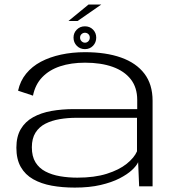

<svg xmlns="http://www.w3.org/2000/svg" viewBox="-20 -825 780 850"><path d="M311 5.5Q376 5.5 425.2 -6Q474.5 -17.5 509 -35.2Q543.5 -53 564 -72Q584.5 -91 591.5 -107L596 0H655.5V-379Q655.5 -451.5 619.2 -499Q583 -546.5 516 -570.2Q449 -594 356 -594Q299.5 -594 250 -583.2Q200.5 -572.5 161.2 -551.8Q122 -531 95.8 -499Q69.5 -467 60 -423.5L126 -401.5Q136 -451 167 -483.2Q198 -515.5 246.2 -531.5Q294.5 -547.5 356.5 -547.5Q427 -547.5 478.8 -529Q530.5 -510.5 559 -474Q587.5 -437.5 587.5 -382.5V-342H307.5Q254.5 -342 208 -333.8Q161.5 -325.5 126.5 -306Q91.5 -286.5 72 -253.5Q52.5 -220.5 52.5 -171Q52.5 -120 72 -85.8Q91.5 -51.5 127 -31.5Q162.5 -11.5 209.2 -3Q256 5.5 311 5.5ZM322.5 -38.5Q282 -38.5 245.8 -44.8Q209.5 -51 181.2 -65.8Q153 -80.5 137 -106.5Q121 -132.5 121 -173Q121 -212 137.2 -237.8Q153.5 -263.5 181.2 -277.5Q209 -291.5 244.2 -297.5Q279.5 -303.5 317 -303.5H586.5V-155Q574.5 -127 541 -100Q507.5 -73 453 -55.8Q398.5 -38.5 322.5 -38.5ZM356 -607.5Q377.5 -607.5 391.8 -622.2Q406 -637 406 -658.5Q406 -679.5 391.8 -694Q377.5 -708.5 356 -708.5Q334.5 -708.5 320 -694Q305.5 -679.5 305.5 -658.5Q305.5 -637 320 -622.2Q334.5 -607.5 356 -607.5ZM356 -636Q347.5 -636 341 -642.5Q334.5 -649 334.5 -658.5Q334.5 -668 341 -674Q347.5 -680 356 -680Q365 -680 371.2 -674Q377.5 -668 377.5 -658.5Q377.5 -649 371.2 -642.5Q365 -636 356 -636ZM283 -732H323.5L428.5 -805H372Z"/></svg>

Font: Anybody Expanded Light
Style: Regular
Weight: 300
Width: 7
Version: Version 1.113;gftools[0.9.25]